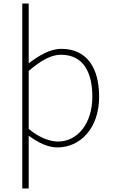

<svg xmlns="http://www.w3.org/2000/svg" viewBox="-20 -814 635 1077"><path d="M105 243H141V46V-53C197 -11 252 13 302 13C428 13 536 -92 536 -271C536 -434 467 -540 324 -540C258 -540 196 -500 141 -459V-562V-794H105ZM305 -20C263 -20 203 -39 141 -91V-416C208 -474 267 -507 321 -507C450 -507 498 -405 498 -271C498 -124 417 -20 305 -20Z"/></svg>

Font: Noto Sans CJK HK Thin
Style: Regular
Weight: 100
Designer: Ryoko NISHIZUKA 西塚涼子 (kana, bopomofo & ideographs); Paul D. Hunt (Latin, Greek & Cyrillic); Sandoll Communications 산돌커뮤니
Foundry: Adobe
Version: Version 2.004;hotconv 1.0.118;makeotfexe 2.5.65603